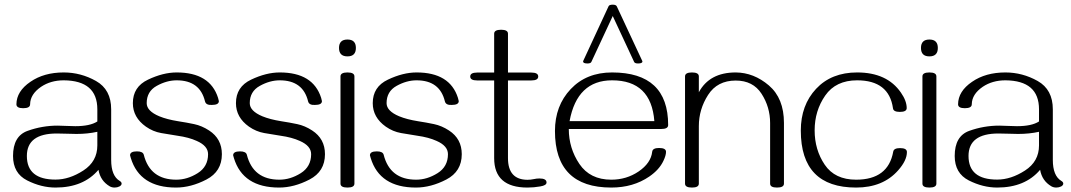

<svg xmlns="http://www.w3.org/2000/svg" viewBox="-20 -803 4651 834"><path d="M478 11.7Q465.8 11.7 456.5 6.3Q416 -17.6 407.7 -65.4Q342.3 11.7 221.2 11.7Q159.2 11.7 97.9 -19.3Q36.6 -50.3 36.6 -125.5Q36.6 -211.9 99.9 -234.6Q163.1 -257.3 230.5 -257.3Q247.6 -257.3 267.3 -256.1Q287.1 -254.9 307.1 -254.9Q371.1 -254.9 402.8 -275.4V-328.1Q402.8 -453.1 256.8 -454.1Q200.2 -454.1 158.2 -425.8Q111.3 -393.6 110.8 -350.1Q110.8 -333 80.6 -333Q51.3 -333 51.3 -350.1Q51.8 -406.7 112.3 -447.8Q170.9 -488.3 256.8 -488.3Q331.1 -488.3 397 -451.2Q462.9 -414.1 462.9 -328.1V-108.4Q462.9 -39.1 500 -17.1Q508.3 -12.2 508.3 -5.4Q508.3 1.5 499 6.8Q489.3 11.7 478 11.7ZM221.2 -22.9Q281.2 -22.9 342 -62.3Q402.8 -101.6 402.8 -171.4V-230.5Q360.8 -221.2 312 -221.2Q291 -221.2 269.5 -222.2Q248 -223.1 226.6 -223.1Q96.7 -223.1 96.7 -125.5Q96.7 -22.9 221.2 -22.9Z M744.6 11.7Q587.4 11.7 548.3 -116.2Q544.9 -126.5 544.9 -128.4Q544.9 -145.5 574.7 -145.5Q600.6 -145.5 604.5 -130.9Q631.8 -22.5 745.6 -22.5Q793.5 -22.5 838.6 -50.8Q883.8 -79.1 883.8 -133.3Q883.8 -169.4 834.5 -190.9Q800.3 -206.5 751 -213.4Q715.3 -218.8 679.9 -225.1Q644.5 -231.4 613.8 -252.9Q557.1 -293 557.1 -355Q557.1 -425.8 622.8 -457Q688.5 -488.3 747.6 -488.3Q892.1 -488.3 927.2 -377.9Q930.7 -364.3 930.7 -363.8Q930.7 -347.2 900.4 -347.2Q875 -345.7 870.6 -362.3Q848.6 -454.1 747.6 -454.1Q704.1 -454.1 660.6 -429.9Q617.2 -405.8 617.2 -355Q617.2 -320.8 671.9 -297.9Q705.1 -284.2 753.9 -276.4Q789.6 -271 823.2 -263.9Q856.9 -256.8 888.2 -236.3Q943.8 -200.2 943.8 -133.3Q943.8 -58.1 876.7 -23.2Q809.6 11.7 744.6 11.7Z M1192.4 11.7Q1035.2 11.7 996.1 -116.2Q992.7 -126.5 992.7 -128.4Q992.7 -145.5 1022.5 -145.5Q1048.3 -145.5 1052.2 -130.9Q1079.6 -22.5 1193.4 -22.5Q1241.2 -22.5 1286.4 -50.8Q1331.5 -79.1 1331.5 -133.3Q1331.5 -169.4 1282.2 -190.9Q1248 -206.5 1198.7 -213.4Q1163.1 -218.8 1127.7 -225.1Q1092.3 -231.4 1061.5 -252.9Q1004.9 -293 1004.9 -355Q1004.9 -425.8 1070.6 -457Q1136.2 -488.3 1195.3 -488.3Q1339.8 -488.3 1375 -377.9Q1378.4 -364.3 1378.4 -363.8Q1378.4 -347.2 1348.1 -347.2Q1322.8 -345.7 1318.4 -362.3Q1296.4 -454.1 1195.3 -454.1Q1151.9 -454.1 1108.4 -429.9Q1064.9 -405.8 1064.9 -355Q1064.9 -320.8 1119.6 -297.9Q1152.8 -284.2 1201.7 -276.4Q1237.3 -271 1271 -263.9Q1304.7 -256.8 1335.9 -236.3Q1391.6 -200.2 1391.6 -133.3Q1391.6 -58.1 1324.5 -23.2Q1257.3 11.7 1192.4 11.7Z M1489.3 -558.1Q1452.6 -558.1 1452.6 -594.7Q1452.6 -631.3 1489.3 -631.3Q1525.9 -631.3 1525.9 -594.7Q1525.9 -558.1 1489.3 -558.1ZM1489.3 11.7Q1459 11.7 1459 -5.4V-471.2Q1459 -488.3 1489.3 -488.3Q1519.5 -488.3 1519.5 -471.2V-5.4Q1519.5 11.7 1489.3 11.7Z M1786.6 11.7Q1629.4 11.7 1590.3 -116.2Q1586.9 -126.5 1586.9 -128.4Q1586.9 -145.5 1616.7 -145.5Q1642.6 -145.5 1646.5 -130.9Q1673.8 -22.5 1787.6 -22.5Q1835.4 -22.5 1880.6 -50.8Q1925.8 -79.1 1925.8 -133.3Q1925.8 -169.4 1876.5 -190.9Q1842.3 -206.5 1793 -213.4Q1757.3 -218.8 1721.9 -225.1Q1686.5 -231.4 1655.8 -252.9Q1599.1 -293 1599.1 -355Q1599.1 -425.8 1664.8 -457Q1730.5 -488.3 1789.6 -488.3Q1934.1 -488.3 1969.2 -377.9Q1972.7 -364.3 1972.7 -363.8Q1972.7 -347.2 1942.4 -347.2Q1917 -345.7 1912.6 -362.3Q1890.6 -454.1 1789.6 -454.1Q1746.1 -454.1 1702.6 -429.9Q1659.2 -405.8 1659.2 -355Q1659.2 -320.8 1713.9 -297.9Q1747.1 -284.2 1795.9 -276.4Q1831.5 -271 1865.2 -263.9Q1898.9 -256.8 1930.2 -236.3Q1985.8 -200.2 1985.8 -133.3Q1985.8 -58.1 1918.7 -23.2Q1851.6 11.7 1786.6 11.7Z M2326.7 6.8Q2299.3 11.7 2271 11.7Q2126.5 11.7 2126.5 -116.2V-453.6H2052.2Q2022.5 -453.6 2022.5 -470.7Q2022.5 -487.8 2052.2 -487.8H2126.5V-656.7Q2126.5 -673.8 2156.7 -673.8Q2186.5 -673.8 2186.5 -656.7V-487.8H2288.1Q2317.9 -487.8 2317.9 -470.7Q2317.9 -453.6 2288.1 -453.6H2186.5V-116.2Q2186.5 -22.5 2271 -22Q2285.2 -22 2298.1 -24.9Q2311 -27.8 2323.2 -27.8Q2354 -27.8 2354 -10.3Q2354 2.4 2326.7 6.8Z M2635.3 11.7Q2390.6 11.7 2390.6 -233.9Q2390.6 -343.8 2459 -416Q2527.3 -488.3 2638.7 -488.3Q2882.3 -488.3 2882.3 -259.8Q2882.3 -242.7 2852.5 -242.7H2450.7Q2450.7 -159.2 2496.8 -90.8Q2543 -22.5 2635.3 -22.5Q2701.2 -22.5 2753.9 -58.1Q2807.6 -94.7 2813 -144Q2814.9 -160.2 2842.8 -160.2Q2873 -160.2 2873 -143.6Q2873 -127.9 2861.8 -104.5Q2843.8 -65.9 2800.3 -36.1Q2730.5 11.7 2635.3 11.7ZM2822.3 -276.9Q2808.6 -454.1 2638.7 -454.1Q2486.8 -454.1 2454.1 -276.9ZM2770.5 -536.1Q2770.5 -527.3 2751.5 -527.3Q2737.3 -527.3 2734.4 -534.2L2641.6 -733.4L2548.8 -534.2Q2545.9 -527.3 2531.7 -527.3Q2512.7 -527.3 2512.7 -536.1Q2512.7 -538.1 2513.7 -539.1L2623.5 -775.9Q2626.5 -782.7 2641.6 -782.7Q2655.8 -782.7 2659.2 -775.4L2769.5 -539.1Q2770.5 -537.1 2770.5 -536.1Z M3355 11.7Q3325.2 11.7 3325.2 -5.4V-268.6Q3325.2 -337.9 3288.1 -395.5Q3251 -453.1 3175.8 -453.1Q3095.7 -453.1 3055.7 -390.6Q3015.6 -328.1 3015.6 -255.4V-5.4Q3015.6 11.7 2985.8 11.7Q2955.6 11.7 2955.6 -5.4V-471.2Q2955.6 -488.3 2985.8 -488.3Q3015.6 -488.3 3015.6 -471.2V-402.3Q3062 -488.3 3175.8 -488.3Q3254.4 -487.8 3319.8 -431.9Q3385.3 -376 3385.3 -269V-5.4Q3385.3 11.7 3355 11.7Z M3919.4 -142.6Q3919.4 -106 3881.3 -63Q3815.4 11.7 3698.7 11.7Q3458.5 11.7 3458.5 -235.8Q3458.5 -346.2 3524.9 -417.2Q3591.3 -488.3 3703.1 -488.3Q3833.5 -488.3 3893.6 -400.4Q3918.5 -364.7 3918.5 -333.5Q3918.5 -316.9 3888.7 -316.9Q3860.8 -316.9 3858.9 -332.5Q3841.8 -454.1 3703.1 -454.1Q3610.4 -454.1 3564.5 -387.9Q3518.6 -321.8 3518.6 -236.8Q3518.6 -152.3 3562.5 -87.4Q3606.4 -22.5 3698.7 -22.5Q3837.9 -22.5 3859.9 -144Q3862.3 -159.7 3889.6 -159.7Q3919.4 -159.7 3919.4 -142.6Z M4017.1 -558.1Q3980.5 -558.1 3980.5 -594.7Q3980.5 -631.3 4017.1 -631.3Q4053.7 -631.3 4053.7 -594.7Q4053.7 -558.1 4017.1 -558.1ZM4017.1 11.7Q3986.8 11.7 3986.8 -5.4V-471.2Q3986.8 -488.3 4017.1 -488.3Q4047.4 -488.3 4047.4 -471.2V-5.4Q4047.4 11.7 4017.1 11.7Z M4568.4 11.7Q4556.2 11.7 4546.9 6.3Q4506.3 -17.6 4498 -65.4Q4432.6 11.7 4311.5 11.7Q4249.5 11.7 4188.2 -19.3Q4127 -50.3 4127 -125.5Q4127 -211.9 4190.2 -234.6Q4253.4 -257.3 4320.8 -257.3Q4337.9 -257.3 4357.7 -256.1Q4377.4 -254.9 4397.5 -254.9Q4461.4 -254.9 4493.2 -275.4V-328.1Q4493.2 -453.1 4347.2 -454.1Q4290.5 -454.1 4248.5 -425.8Q4201.7 -393.6 4201.2 -350.1Q4201.2 -333 4170.9 -333Q4141.6 -333 4141.6 -350.1Q4142.1 -406.7 4202.6 -447.8Q4261.2 -488.3 4347.2 -488.3Q4421.4 -488.3 4487.3 -451.2Q4553.2 -414.1 4553.2 -328.1V-108.4Q4553.2 -39.1 4590.3 -17.1Q4598.6 -12.2 4598.6 -5.4Q4598.6 1.5 4589.4 6.8Q4579.6 11.7 4568.4 11.7ZM4311.5 -22.9Q4371.6 -22.9 4432.4 -62.3Q4493.2 -101.6 4493.2 -171.4V-230.5Q4451.2 -221.2 4402.3 -221.2Q4381.3 -221.2 4359.9 -222.2Q4338.4 -223.1 4316.9 -223.1Q4187 -223.1 4187 -125.5Q4187 -22.9 4311.5 -22.9Z"/></svg>

Font: Gayathri Thin
Style: Regular
Weight: 100
Designer: Binoy Dominic <binoy.domenic@gmail.com>
Foundry: SMC
Version: Version 1.000